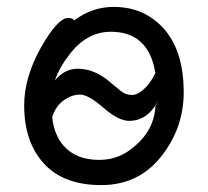

<svg xmlns="http://www.w3.org/2000/svg" viewBox="-20 -512 602 556"><path d="M267 -49Q314 -49 351 -74Q426 -126 430 -204L440 -224Q409 -162 354 -162Q323 -162 279.5 -200Q236 -238 212 -238Q187 -238 164 -221Q141 -204 131 -173Q137 -120 165 -89Q201 -49 267 -49ZM362 -237Q379 -237 399 -256Q415 -271 430 -300Q411 -420 301 -420Q231 -420 181 -354Q152 -317 139 -279Q167 -313 205 -313Q254 -313 299 -274Q317 -259 330.5 -248Q344 -237 362 -237ZM273 24Q164 24 107 -38.5Q50 -101 50 -207Q50 -289 100 -377Q148 -460 177 -460Q190 -460 195 -453Q247 -492 309 -492Q371 -492 416 -462Q512 -399 512 -245Q512 -141 446.5 -58.5Q381 24 273 24ZM122 -252Q121 -252 121 -251Q121 -252 122 -252Z"/></svg>

Font: LXGW WenKai Medium
Style: Regular
Weight: 500
Designer: LXGW / Fontworks Inc.
Foundry: LXGW / Fontworks Inc.
Version: Version 1.501; October 10, 2024